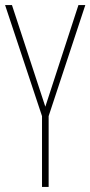

<svg xmlns="http://www.w3.org/2000/svg" viewBox="-20 -734 355 754"><path d="M158 -315 288 -714H315L171 -278V0H145V-278L0 -714H27Z"/></svg>

Font: Noto Sans Gurmukhi ExtraCondensed Thin
Style: Regular
Weight: 100
Width: 2
Designer: Jelle Bosma - Monotype Design Team
Foundry: Monotype Imaging Inc.
Version: Version 2.004; ttfautohint (v1.8.4.7-5d5b)